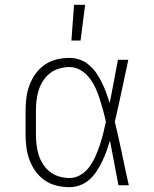

<svg xmlns="http://www.w3.org/2000/svg" viewBox="-20 -768 640 796"><path d="M268 8Q241 8 214.5 1.5Q188 -5 166 -20Q144 -35 128 -57Q112 -79 102.5 -104.5Q93 -130 89.5 -156.5Q86 -183 86 -210V-310Q86 -337 89.5 -363.5Q93 -390 102.5 -415.5Q112 -441 128 -463Q144 -485 166 -500Q188 -515 214.5 -521.5Q241 -528 268 -528Q291 -528 312.5 -520Q334 -512 351 -497Q368 -482 380.5 -463.5Q393 -445 403 -424.5Q413 -404 420.5 -383Q428 -362 435 -341Q444 -385 452 -430Q460 -475 469 -520H512Q498 -456 484.5 -391.5Q471 -327 456 -263Q472 -198 485.5 -132Q499 -66 514 0H471Q462 -46 453.5 -92.5Q445 -139 436 -185Q429 -163 421.5 -141.5Q414 -120 404 -99.5Q394 -79 381.5 -59.5Q369 -40 352 -24.5Q335 -9 313 -0.5Q291 8 268 8ZM268 -30Q293 -30 315 -43.5Q337 -57 351.5 -77.5Q366 -98 376 -120.5Q386 -143 394 -167Q402 -191 408 -215Q414 -239 419 -263Q414 -287 407.5 -310.5Q401 -334 393.5 -357.5Q386 -381 376 -403Q366 -425 351 -444.5Q336 -464 314.5 -477Q293 -490 268 -490Q247 -490 226 -484Q205 -478 188 -465Q171 -452 159 -433.5Q147 -415 140.5 -394.5Q134 -374 131.5 -352.5Q129 -331 129 -310V-210Q129 -189 131.5 -167.5Q134 -146 140.5 -125.5Q147 -105 159 -86.5Q171 -68 188 -55Q205 -42 226 -36Q247 -30 268 -30ZM276 -600 287 -748H333L314 -600Z"/></svg>

Font: Iosevka Etoile Extralight
Style: Regular
Weight: 200
Designer: Belleve Invis
Foundry: Belleve Invis
Version: Version 22.1.2; ttfautohint (v1.8.4)